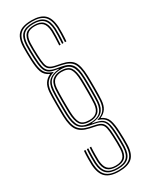

<svg xmlns="http://www.w3.org/2000/svg" viewBox="-256 -854 871 1110"><g transform="rotate(-30 179.5 -299.5)"><path d="M181.2 205.8Q122.8 205.8 94.2 179.8Q65.8 153.8 62 93.8Q61.2 82 61.5 52.6Q61.8 23.2 64 0.2H73.8Q71.5 23.2 71.2 52.6Q71 82 71.8 93.8Q75.2 149.5 101.2 173.6Q127.2 197.8 181.2 197.8Q236.8 197.8 262.4 173.9Q288 150 289.8 95.2Q290.5 78.2 290 55.2Q289.5 32.2 288.8 10Q287.2 -29.8 281.5 -54.2Q275.8 -78.8 261.8 -92.6Q247.8 -106.5 222 -114V-116.2Q254 -125 270 -145.8Q286 -166.5 289 -203.8Q289.8 -216.5 290.2 -238.2Q290.8 -260 290.8 -284.5Q290.8 -309 290.5 -330.6Q290.2 -352.2 289.8 -364.5Q288 -428.2 269.9 -455.5Q251.8 -482.8 203 -492.8L163.2 -501Q137.2 -506.2 124 -516.9Q110.8 -527.5 105.9 -549Q101 -570.5 99.5 -608.5Q98.5 -630.5 98 -653.5Q97.5 -676.5 98.2 -693.5Q100.2 -736.2 118.6 -755Q137 -773.8 177.5 -773.8Q217 -773.8 235.6 -754.9Q254.2 -736 257 -692.8Q257.5 -681 256.9 -651.6Q256.2 -622.2 254.2 -598.5H244.8Q246.5 -622.5 247.2 -651.8Q248 -681 247.2 -692.8Q245 -731.8 228.5 -748.8Q212 -765.8 177.5 -765.8Q142 -765.8 125.9 -748.9Q109.8 -732 108 -693.2Q107.2 -676.2 107.6 -653.5Q108 -630.8 109.2 -608.8Q110.5 -572.8 114.8 -552.8Q119 -532.8 130.8 -523.4Q142.5 -514 166.2 -509L205.5 -501Q258.5 -490.2 278 -461.1Q297.5 -432 299.5 -364.5Q300 -352.2 300.2 -330.6Q300.5 -309 300.5 -284.4Q300.5 -259.8 300 -237.9Q299.5 -216 298.5 -203.5Q296 -168.8 282.4 -148.2Q268.8 -127.8 243.8 -117V-115Q275.5 -101 286 -71.8Q296.5 -42.5 298.2 9.8Q299.2 32.2 299.8 55.4Q300.2 78.5 299.5 95.5Q297.5 154.5 269.8 180.1Q242 205.8 181.2 205.8ZM181.2 190Q232 190 255.1 167.9Q278.2 145.8 280.2 94.8Q280.8 78.5 280.4 55.8Q280 33 279 10.2Q277.2 -39.2 268.4 -63.8Q259.5 -88.2 239.8 -98.1Q220 -108 184.8 -113.2V-115.5Q230.8 -118.2 253.4 -139.4Q276 -160.5 279.2 -204.2Q280.2 -216.8 280.8 -238.5Q281.2 -260.2 281.2 -284.6Q281.2 -309 281 -330.6Q280.8 -352.2 280.2 -364.5Q278.5 -424.5 261 -451Q243.5 -477.5 198.5 -485.8L160.5 -492.8Q131.8 -498 117.1 -509.8Q102.5 -521.5 97 -544.9Q91.5 -568.2 90 -608.2Q89 -631.5 88.5 -654.2Q88 -677 88.8 -693.8Q90.8 -741 111.4 -761.2Q132 -781.5 177.5 -781.5Q221.8 -781.5 242.8 -761Q263.8 -740.5 266.5 -693Q267.2 -681.2 266.5 -651.6Q265.8 -622 263.8 -598.5H273.2Q275.5 -621.8 276.1 -651.5Q276.8 -681.2 276 -693Q273 -744.8 249.8 -767.1Q226.5 -789.5 177.5 -789.5Q127 -789.5 104 -767.2Q81 -745 79 -694Q78.2 -677.2 78.8 -654.2Q79.2 -631.2 80.2 -608Q81.8 -566 88 -540.9Q94.2 -515.8 110.4 -503Q126.5 -490.2 157.5 -485.8L174.5 -483.2V-481Q131 -478 107.4 -457.6Q83.8 -437.2 80 -392.5Q79 -380.2 78.5 -358.5Q78 -336.8 78 -312.2Q78 -287.8 78.4 -266.2Q78.8 -244.8 79 -232.2Q81 -172.2 99.8 -146.1Q118.5 -120 163.5 -111L198.8 -104Q227.8 -98.5 242.4 -87Q257 -75.5 262.5 -52.5Q268 -29.5 269.5 10.5Q270.2 33.2 270.6 55.8Q271 78.2 270.5 94.5Q268.8 141.5 247.8 161.8Q226.8 182 181.2 182Q137 182 115.4 161.5Q93.8 141 91 93.5Q90.2 81.8 90.5 52.8Q90.8 23.8 92.8 0.2H83.2Q81 23.5 80.8 52.6Q80.5 81.8 81.2 93.8Q84.5 145 108.4 167.5Q132.2 190 181.2 190ZM181.2 174.5Q141.8 174.5 122.4 155.5Q103 136.5 100.5 93.5Q99.8 81.8 100 52.8Q100.2 23.8 102.2 0.2H111.8Q110 24 109.8 52.8Q109.5 81.5 110.2 93.5Q112.8 132.5 129.9 149.5Q147 166.5 181.2 166.5Q216.5 166.5 233 149.6Q249.5 132.8 251.2 93.8Q252 77.2 251.6 54.9Q251.2 32.5 250.2 10.8Q248.8 -25 244.5 -44.6Q240.2 -64.2 228.5 -73.6Q216.8 -83 193 -87.8L155.5 -95.8Q104.5 -106.8 83.1 -136.8Q61.8 -166.8 59.8 -232.2Q59.5 -244.8 59.2 -266.4Q59 -288 59 -312.5Q59 -337 59.4 -358.9Q59.8 -380.8 60.8 -393.5Q63.5 -428.5 77.2 -449.2Q91 -470 115 -481V-483Q83.5 -497.2 73.2 -526.4Q63 -555.5 61 -607.5Q60.2 -630.5 59.8 -653.9Q59.2 -677.2 59.8 -694.8Q61.2 -734.2 73.6 -758.5Q86 -782.8 111.5 -793.9Q137 -805 177.5 -805Q236.2 -805 263.9 -779.1Q291.5 -753.2 295.2 -693Q296 -681.2 295.4 -651.4Q294.8 -621.5 292.5 -598.5H283Q285 -621.8 285.8 -651.5Q286.5 -681.2 285.8 -693Q282.2 -749 256.9 -773Q231.5 -797 177.5 -797Q121.8 -797 96.6 -773.2Q71.5 -749.5 69.5 -694.5Q68.8 -677 69.2 -653.9Q69.8 -630.8 70.5 -607.8Q72.2 -568 78.5 -543.4Q84.8 -518.8 99.2 -504.8Q113.8 -490.8 139.2 -483V-480.8Q109 -472.2 91.2 -452Q73.5 -431.8 70.5 -393Q69.5 -380.5 69 -358.8Q68.5 -337 68.5 -312.4Q68.5 -287.8 68.9 -266.2Q69.2 -244.8 69.5 -232.2Q71.5 -170.2 91.5 -142.1Q111.5 -114 158.2 -104L196 -96Q222 -90.8 235.1 -80.2Q248.2 -69.8 253.4 -48.5Q258.5 -27.2 259.8 10.8Q260.8 32.2 261.2 54.9Q261.8 77.5 261 94.2Q259.2 137 240.5 155.8Q221.8 174.5 181.2 174.5ZM168.2 -122Q126.5 -123.8 108.5 -149.5Q90.5 -175.2 88.8 -232.2Q88.5 -244.5 88.1 -266.1Q87.8 -287.8 87.8 -312.1Q87.8 -336.5 88.2 -358.1Q88.8 -379.8 89.8 -392.2Q93.2 -438.2 119.2 -457.2Q145.2 -476.2 192.2 -474.5Q231.5 -473 250.1 -448Q268.8 -423 270.5 -364.5Q271 -352.5 271.2 -330.9Q271.5 -309.2 271.5 -284.8Q271.5 -260.2 271 -238.6Q270.5 -217 269.8 -204.5Q266 -160.5 242.1 -140.2Q218.2 -120 168.2 -122ZM178.8 -129.2Q214.5 -128.8 235.6 -146.6Q256.8 -164.5 260 -205Q261 -217.5 261.5 -239Q262 -260.5 262 -285Q262 -309.5 261.8 -331Q261.5 -352.5 261 -364.5Q259.2 -418.2 242.6 -443.1Q226 -468 178.8 -468Q146.5 -468 124.6 -451.1Q102.8 -434.2 99.2 -391.8Q98.2 -379.5 97.8 -357.9Q97.2 -336.2 97.2 -311.9Q97.2 -287.5 97.6 -266Q98 -244.5 98.2 -232.2Q100 -180.5 116.1 -155.1Q132.2 -129.8 178.8 -129.2ZM178.8 -137.5Q136.8 -138 123.2 -160.6Q109.8 -183.2 108 -232.2Q107.8 -244.5 107.4 -265.9Q107 -287.2 107 -311.5Q107 -335.8 107.5 -357.4Q108 -379 109 -391.5Q112 -429.8 131.6 -444.6Q151.2 -459.5 178.8 -459.5Q221.8 -459.5 235.8 -436.8Q249.8 -414 251.2 -364.5Q251.8 -352.5 252 -331Q252.2 -309.5 252.2 -285.2Q252.2 -261 251.8 -239.5Q251.2 -218 250.2 -205.5Q247.2 -169 229.1 -152.9Q211 -136.8 178.8 -137.5Z"/></g></svg>

Font: Big Shoulders Inline Text ExtraLight
Style: Regular
Weight: 250
Version: Version 2.002